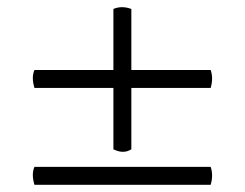

<svg xmlns="http://www.w3.org/2000/svg" viewBox="-20 -610 682 535"><path d="M346 -585V-415H567Q575 -392 567 -365H346V-194Q324 -180 296 -194V-365H76Q67 -395 76 -415H296V-585Q319 -595 346 -585ZM567 -95H76Q67 -125 76 -145H567Q575 -122 567 -95Z"/></svg>

Font: Adamina
Style: Regular
Weight: 400
Designer: Cyreal (www.cyreal.org)
Foundry: Cyreal
Version: Version 1.011